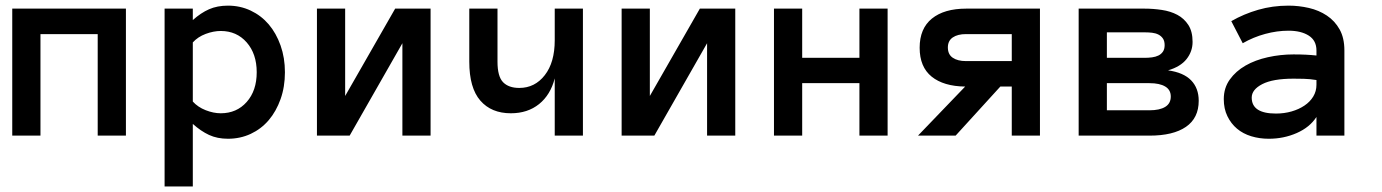

<svg xmlns="http://www.w3.org/2000/svg" viewBox="-20 -486 4953 688"><path d="M431.2 0H330.1V-363.8H125V0H23.9V-455.1H431.2Z M569.8 -455.1H670.9V-414.1Q699.7 -439.9 729.2 -452.9Q758.8 -465.8 796.9 -465.8Q840.8 -465.8 878.4 -448Q916 -430.2 942.9 -398.7Q969.7 -367.2 985.4 -323Q1001 -278.8 1001 -227.1Q1001 -174.8 985.4 -130.9Q969.7 -86.9 942.9 -55.4Q916 -23.9 878.4 -6.3Q840.8 11.2 796.9 11.2Q758.8 11.2 729.2 -2.4Q699.7 -16.1 670.9 -42V182.1H569.8ZM670.9 -122.1Q689 -102.1 717 -91.1Q745.1 -80.1 771 -80.1Q828.1 -80.1 864 -120.6Q899.9 -161.1 899.9 -227.1Q899.9 -293 864 -334Q828.1 -375 771 -375Q745.1 -375 717 -364.5Q689 -354 670.9 -334Z M1115.7 -455.1H1216.8V-142.1L1396 -455.1H1522.9V0H1421.9V-331.1L1232.9 0H1115.7Z M1661.6 -455.1H1762.7V-265.1Q1762.7 -211.9 1782.7 -191.4Q1802.7 -170.9 1840.8 -170.9Q1896.5 -170.9 1932.1 -216.6Q1967.8 -262.2 1967.8 -341.8V-455.1H2068.8V0H1967.8V-205.1Q1952.6 -146 1911.6 -113Q1870.6 -80.1 1810.5 -80.1Q1740.7 -80.1 1701.2 -125.5Q1661.6 -170.9 1661.6 -265.1Z M2207.5 -455.1H2308.6V-142.1L2487.8 -455.1H2614.7V0H2513.7V-331.1L2324.7 0H2207.5Z M3160.6 0H3059.6V-188H2854.5V0H2753.4V-455.1H2854.5V-278.8H3059.6V-455.1H3160.6Z M3438.5 -175.8Q3361.3 -176.8 3318.4 -211.4Q3275.4 -246.1 3275.4 -314.9Q3275.4 -383.8 3319.3 -419.4Q3363.3 -455.1 3442.4 -455.1H3706.5V0H3605.5V-175.8H3564.5L3404.3 0H3269.5ZM3376.5 -315.9Q3376.5 -291 3394 -279.1Q3411.6 -267.1 3441.4 -267.1H3605.5V-363.8H3441.4Q3411.6 -363.8 3394 -351.8Q3376.5 -339.8 3376.5 -315.9Z M4275.4 -125Q4275.4 -63 4229.7 -31.5Q4184.1 0 4099.1 0H3845.2V-455.1H4081.1Q4112.3 -455.1 4143.3 -450.4Q4174.3 -445.8 4198.7 -432.9Q4223.1 -419.9 4238.3 -396.5Q4253.4 -373 4253.4 -335.9Q4253.4 -301.8 4231.9 -274.4Q4210.4 -247.1 4165.5 -233.9Q4221.2 -226.1 4248.3 -198Q4275.4 -169.9 4275.4 -125ZM4153.3 -324.2Q4153.3 -338.9 4147.2 -347.9Q4141.1 -356.9 4131.1 -362.1Q4121.1 -367.2 4108.2 -368.7Q4095.2 -370.1 4082.5 -370.1H3946.3V-278.8H4082.5Q4095.2 -278.8 4108.2 -280.5Q4121.1 -282.2 4131.1 -287.1Q4141.1 -292 4147.2 -301Q4153.3 -310.1 4153.3 -324.2ZM4175.3 -140.1Q4175.3 -164.1 4155.3 -176Q4135.3 -188 4099.1 -188H3946.3V-90.8H4099.1Q4135.3 -90.8 4155.3 -103Q4175.3 -115.2 4175.3 -140.1Z M4365.2 -130.9Q4365.2 -170.9 4386.7 -200.9Q4408.2 -231 4443.1 -251Q4478 -271 4523.2 -281Q4568.4 -291 4615.2 -291Q4641.1 -291 4659.7 -290Q4678.2 -289.1 4697.3 -287.1V-305.2Q4697.3 -340.8 4669.7 -358.4Q4642.1 -376 4597.2 -376Q4556.2 -376 4513.7 -364.5Q4471.2 -353 4433.1 -331.1L4392.1 -410.2Q4437 -436 4488.5 -450.9Q4540 -465.8 4597.2 -465.8Q4634.3 -465.8 4670.2 -457.5Q4706.1 -449.2 4734.6 -430.2Q4763.2 -411.1 4780.3 -380.6Q4797.4 -350.1 4797.4 -305.2V0H4697.3V-66.9Q4673.3 -29.8 4626.7 -9.3Q4580.1 11.2 4526.4 11.2Q4493.2 11.2 4463.6 2.2Q4434.1 -6.8 4412.6 -24.9Q4391.1 -43 4378.2 -69.6Q4365.2 -96.2 4365.2 -130.9ZM4552.2 -79.1Q4582 -79.1 4608.2 -86.7Q4634.3 -94.2 4654.3 -107.7Q4674.3 -121.1 4685.8 -140.1Q4697.3 -159.2 4697.3 -182.1V-199.2Q4673.3 -203.1 4652.3 -203.6Q4631.3 -204.1 4615.2 -204.1Q4541 -204.1 4503.2 -184.6Q4465.3 -165 4465.3 -136.2Q4465.3 -79.1 4552.2 -79.1Z"/></svg>

Font: Anonymous Pro
Style: Bold
Weight: 700
Monospace: yes
Designer: Mark Simonson
Version: Version 1.003